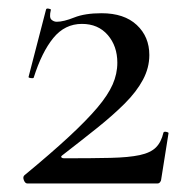

<svg xmlns="http://www.w3.org/2000/svg" viewBox="-20 -430 442 450"><path d="M37 -19Q100 -71 141.5 -109.5Q183 -148 208 -177.5Q233 -207 244 -232Q255 -257 255 -283Q255 -322 232.5 -348Q210 -374 172 -374Q132 -374 105 -341Q78 -308 59 -248Q58 -246 52 -247Q46 -248 47 -250L88 -408Q89 -411 95 -409.5Q101 -408 99 -406Q95 -389 100.5 -384Q106 -379 113 -379Q129 -379 154 -389Q179 -399 218 -399Q271 -399 300.5 -371.5Q330 -344 330 -301Q330 -271 315 -243Q300 -215 272.5 -187.5Q245 -160 207.5 -130Q170 -100 126 -66Q122 -63 124 -61Q126 -59 130 -59Q196 -59 239 -60Q282 -61 307.5 -66.5Q333 -72 345.5 -84.5Q358 -97 363 -119Q364 -122 369.5 -121Q375 -120 375 -118L358 -11Q358 -7 355.5 -3.5Q353 0 349 0Q278 0 198 0Q118 0 44 0Q39 0 36 -7.5Q33 -15 37 -19Z"/></svg>

Font: Cormorant Medium
Style: Regular
Weight: 500
Designer: Christian Thalmann (Catharsis Fonts)
Foundry: Catharsis Fonts
Version: Version 4.000